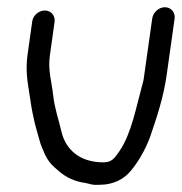

<svg xmlns="http://www.w3.org/2000/svg" viewBox="-20 -477 503 531"><path d="M69 -417 56 -324C51 -287 55 -256 60 -226C63 -210 66 -183 70 -165L76 -137C80 -120 85 -105 89 -90C93 -73 100 -62 104 -50C104 -50 105 -49 105 -48C112 -35 119 -24 132 -13L146 -1C163 13 186 25 216 29L233 33C241 35 249 34 257 34C293 34 324 18 342 -5C363 -30 382 -63 395 -98C413 -151 432 -206 441 -270L463 -426C465 -443 453 -457 436 -457C420 -457 404 -444 401 -426L379 -270C378 -262 377 -254 375 -248C356 -179 344 -109 311 -60C297 -40 290 -28 266 -28C199 -28 161 -65 150 -113C142 -147 131 -177 127 -214C123 -251 112 -283 118 -324L131 -417C133 -434 121 -448 104 -448C87 -448 71 -434 69 -417Z"/></svg>

Font: PolanStronk
Style: BdIta
Weight: 700
Version: Version 1.0